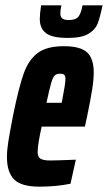

<svg xmlns="http://www.w3.org/2000/svg" viewBox="-20 -691 404 719"><path d="M6 -103Q6 -129 11.5 -163Q17 -197 28 -254Q50 -363 68.5 -415Q87 -467 121 -492.5Q155 -518 219 -518Q281 -518 306 -495Q331 -472 331 -420Q331 -393 325 -355Q319 -317 306 -254L298 -217H136Q129 -185 125 -161Q121 -137 121 -122Q121 -103 132 -96.5Q143 -90 168 -90Q189 -90 264 -93L244 -3Q191 8 127 8Q60 8 33 -19Q6 -46 6 -103ZM211 -306 214 -322Q225 -377 225 -395Q225 -407 220.5 -411Q216 -415 205 -415Q192 -415 185 -408.5Q178 -402 171.5 -379.5Q165 -357 154 -306ZM129 -620Q129 -639 134 -671H210Q206 -655 206 -640Q206 -628 213 -622Q220 -616 238 -616Q264 -616 274 -629Q284 -642 289 -671H364Q354 -623 345 -601Q336 -579 310.5 -564Q285 -549 234 -549Q175 -549 152 -567Q129 -585 129 -620Z"/></svg>

Font: Saira Ultra Condensed ExtraBold
Style: Italic
Weight: 800
Width: 1
Italic angle: -12°
Designer: Hector Gatti with collaboration of the Omnibus-Type team
Foundry: Omnibus-Type
Version: Version 1.001; ttfautohint (v1.8)